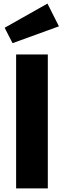

<svg xmlns="http://www.w3.org/2000/svg" viewBox="-20 -1052 356 1072"><path d="M245 -1032 6 -897 50 -811 309 -905ZM247 -748H70V0H247Z"/></svg>

Font: Glow Sans SC Normal ExtraBold
Style: Regular
Weight: 800
Designer: Ryoko NISHIZUKA (kana, bopomofo & ideographs); Paul D. Hunt (Latin, Greek & Cyrillic); Sandoll Communications, Soo-young
Version: Version 0.93